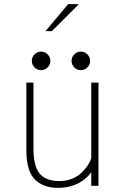

<svg xmlns="http://www.w3.org/2000/svg" viewBox="-20 -902 610 932"><path d="M201 -751 311 -882H363L232 -751ZM211.2 -574.8Q198 -561.5 179.5 -561.5Q161 -561.5 147.8 -574.8Q134.5 -588 134.5 -606.5Q134.5 -625 147.8 -638.2Q161 -651.5 179.5 -651.5Q198 -651.5 211.2 -638.2Q224.5 -625 224.5 -606.5Q224.5 -588 211.2 -574.8ZM404.2 -574.8Q391 -561.5 372.5 -561.5Q354 -561.5 340.8 -574.8Q327.5 -588 327.5 -606.5Q327.5 -625 340.8 -638.2Q354 -651.5 372.5 -651.5Q391 -651.5 404.2 -638.2Q417.5 -625 417.5 -606.5Q417.5 -588 404.2 -574.8ZM263 10Q228.5 10 201.8 1.2Q175 -7.5 153 -27.2Q131 -47 119.5 -83Q108 -119 108 -170.5V-501H142.5V-178.5Q142.5 -97 172 -60Q201.5 -23 270 -23Q302 -23 330.5 -34.8Q359 -46.5 377.2 -64.8Q395.5 -83 407.2 -101.2Q419 -119.5 423 -136V-501H458V0H423V-66Q398 -30.5 355.8 -10.2Q313.5 10 263 10Z"/></svg>

Font: League Mono Narrow Thin
Style: Regular
Weight: 100
Width: 3
Designer: Tyler Finck
Foundry: The League of Moveable Type / Tyler Finck
Version: Version 2.210